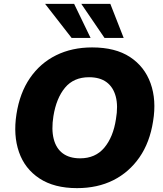

<svg xmlns="http://www.w3.org/2000/svg" viewBox="-20 -961 844 992"><path d="M65 -371Q82 -481 135 -558Q188 -635 270 -675.5Q352 -716 456 -716Q576 -716 651.5 -666.5Q727 -617 758 -530.5Q789 -444 771 -335Q754 -225 700.5 -148Q647 -71 565.5 -30Q484 11 378 11Q260 11 184 -39Q108 -89 78 -175.5Q48 -262 65 -371ZM256 -361Q245 -292 257.5 -243Q270 -194 304.5 -168.5Q339 -143 394 -143Q473 -143 519 -198Q565 -253 579 -345Q591 -414 578 -462.5Q565 -511 530.5 -536.5Q496 -562 440 -562Q361 -562 316 -508Q271 -454 256 -361ZM520 -765 400 -941H550L619 -765ZM350 -765 213 -941H363L448 -765Z"/></svg>

Font: Mulish ExtraLight Black
Style: Italic
Weight: 900
Italic angle: -9°
Version: Version 3.603